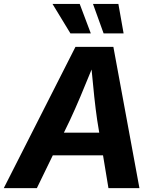

<svg xmlns="http://www.w3.org/2000/svg" viewBox="-41 -969 808 989"><path d="M-21.5 0 347.7 -727.5H543L677.2 0H517.6L489.7 -168.9H231L148.9 0ZM288.1 -285.6H470.2L459.5 -351.1Q451.7 -404.8 444.6 -470.2Q437.5 -535.6 430.7 -610.8Q400.9 -537.1 373.3 -471.9Q345.7 -406.7 319.8 -351.1ZM321.8 -796.9 229.5 -948.7H369.6L426.8 -796.9ZM492.7 -796.9 438 -948.7H568.8L595.7 -796.9Z"/></svg>

Font: Inter
Style: Bold Italic
Weight: 700
Italic angle: -9.39999°
Designer: Rasmus Andersson
Foundry: rsms
Version: Version 4.001;git-9221beed3